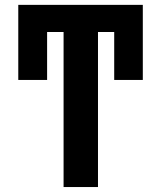

<svg xmlns="http://www.w3.org/2000/svg" viewBox="-20 -752 644 774"><path d="M236.3 -623H169.9V-429.7H53.7V-732.4H555.7V-429.7H440.4V-623H375V2H236.3Z"/></svg>

Font: Nasu
Style: Bold
Weight: 700
Designer: Ryoko NISHIZUKA (kana &amp; ideographs); Paul D. Hunt (Latin, Greek &amp; Cyrillic); Wenlong ZHANG (bopomofo); Sandoll C
Version: Version 2014.1215